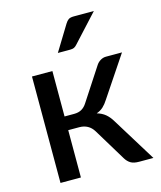

<svg xmlns="http://www.w3.org/2000/svg" viewBox="-110 -806 743 886"><g transform="rotate(-15 262.0 -363.0)"><path d="M375.5 -481.5Q383 -493 395.5 -500.5Q408 -508 422 -508H498.5L370 -316Q358 -297 345 -285Q332 -273 313 -266.5Q337 -259.5 353.5 -245.8Q370 -232 383 -210L512.5 0H445Q418.5 0 404.2 -8.8Q390 -17.5 380 -34L287 -187.5Q275.5 -206.5 258.2 -216Q241 -225.5 218.5 -225.5H166V0.5H68.5V-508H166V-291H212Q233 -291 247.8 -299.5Q262.5 -308 273 -324.5ZM422.5 -726 304 -597Q296.5 -588.5 289.5 -585.2Q282.5 -582 271 -582H212L286 -703Q293 -714.5 301.2 -720.2Q309.5 -726 327 -726Z"/></g></svg>

Font: Lato 2
Style: Regular
Weight: 500
Designer: Lukasz Dziedzic with Adam Twardoch and Botio Nikoltchev
Foundry: tyPoland Lukasz Dziedzic
Version: Version 2.015; 2015-08-06; http://www.latofonts.com/